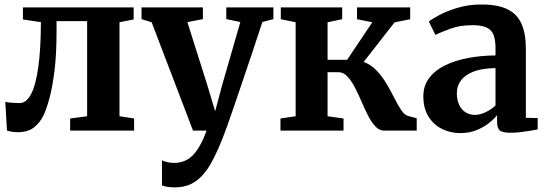

<svg xmlns="http://www.w3.org/2000/svg" viewBox="-20 -581 2432 854"><path d="M59 7Q44 7 31.8 4.8Q19.5 2.5 11 -0.5L3.5 -128Q14 -125.5 32.5 -124Q51 -122.5 67 -122.5Q97.5 -122.5 118.5 -163Q139.5 -203.5 150.5 -283.5Q161.5 -363.5 162 -482.5L82 -494.5V-548H574.5V-494.5L511.5 -482V-64L576.5 -54V0H292V-54L367.5 -64V-487H231.5V-439Q231.5 -338.5 222.2 -265.2Q213 -192 199.8 -143.5Q186.5 -95 174 -68.5Q157.5 -35 130.8 -14Q104 7 59 7Z M756 252.5Q738.5 252.5 724 250Q709.5 247.5 700.5 243.5V132Q708 136.5 723 140Q738 143.5 754 143.5Q779 143.5 799.8 135.2Q820.5 127 837.8 109.5Q855 92 870 64.8Q885 37.5 899 0H838.5L654.5 -482L609.5 -496V-548H882.5V-496L813.5 -482.5L902.5 -201L937 -86L967.5 -200.5L1049 -483L986.5 -496V-548H1196V-496L1147 -483Q1124.5 -414.5 1101.8 -346.2Q1079 -278 1058 -216.5Q1037 -155 1020.2 -105.8Q1003.5 -56.5 992.2 -25Q981 6.5 978 13.5Q949 90.5 919.2 144Q889.5 197.5 850.8 225Q812 252.5 756 252.5Z M1227.5 0V-54L1295 -64V-482L1229 -495.5V-548H1502V-495.5L1437 -482V-315H1524L1636 -482L1568 -495.5V-548H1804.5V-495.5L1735 -481.5L1597.5 -305.5Q1630.5 -293.5 1655.2 -267.2Q1680 -241 1699.2 -208.5Q1718.5 -176 1734 -145Q1749.5 -114 1764 -92.2Q1778.5 -70.5 1794 -65.5L1833.5 -55V0H1688.5Q1667 0 1649.5 -18.8Q1632 -37.5 1617 -67Q1602 -96.5 1587.8 -129.8Q1573.5 -163 1558.2 -192.5Q1543 -222 1525 -241Q1507 -260 1484.5 -260H1437V-64L1508 -54V0Z M2027.5 11Q1983 11 1945.5 -7.8Q1908 -26.5 1885.5 -63Q1863 -99.5 1863 -152.5Q1863 -199.5 1888.8 -233.8Q1914.5 -268 1959 -290Q2003.5 -312 2061.5 -323Q2119.5 -334 2184 -334.5V-364.5Q2184 -401.5 2175.8 -424.5Q2167.5 -447.5 2145.2 -458.2Q2123 -469 2081.5 -469Q2025.5 -469 1983 -453.2Q1940.5 -437.5 1916.5 -426L1887.5 -485Q1900.5 -496 1934 -514Q1967.5 -532 2016 -546.5Q2064.5 -561 2121 -561Q2194.5 -561 2237.8 -539.5Q2281 -518 2300 -474.2Q2319 -430.5 2319 -362.5V-57L2371.5 -56V-5.5Q2360 -3 2339.2 0.5Q2318.5 4 2294.5 6.8Q2270.5 9.5 2250 9.5Q2216.5 9.5 2203.8 -0.2Q2191 -10 2191 -40V-69Q2179.5 -53.5 2156.2 -34.8Q2133 -16 2100.5 -2.5Q2068 11 2027.5 11ZM2093 -70Q2114.5 -70 2140 -82Q2165.5 -94 2184 -112V-278Q2124 -277.5 2086 -262.5Q2048 -247.5 2030 -222.8Q2012 -198 2012 -167.5Q2012 -136 2022.5 -114.2Q2033 -92.5 2051.2 -81.2Q2069.5 -70 2093 -70Z"/></svg>

Font: Merriweather 36pt
Style: Bold
Weight: 700
Designer: Eben Sorkin
Foundry: Eben Sorkin
Version: Version 2.100